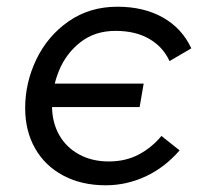

<svg xmlns="http://www.w3.org/2000/svg" viewBox="-20 -545 616 572"><path d="M55 -223Q55 -299 88.5 -368.5Q122 -438 184.5 -481.5Q247 -525 330 -525Q408 -525 465 -493Q522 -461 550 -401L485 -363Q466 -405 425 -429Q384 -453 324 -453Q263 -453 220 -419.5Q177 -386 156 -335Q135 -284 135 -230Q135 -181 156 -143.5Q177 -106 215.5 -85Q254 -64 304 -64Q354 -64 393 -84.5Q432 -105 461 -140L515 -97Q471 -46 414 -19.5Q357 7 295 7Q223 7 168.5 -22Q114 -51 84.5 -103Q55 -155 55 -223ZM103 -296H408L396 -226H91Z"/></svg>

Font: Fixel Italic Variable 20240409 Display Thin
Style: Italic
Weight: 100
Italic angle: -10°
Designer: AlfaBravo + MacPaw
Foundry: Kyrylo Tkachov, Marchela Mozhyna, Serhii Makarenko, Maria Weinstein, Zakhar Kryvoshyya
Version: Version 1.211;Glyphs 3.2 (3225)